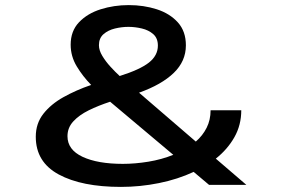

<svg xmlns="http://www.w3.org/2000/svg" viewBox="-20 -726 1115 754"><path d="M455 8Q301 8 210.8 -40.8Q120.5 -89.5 120.5 -189Q120.5 -241 150.2 -279Q180 -317 229.2 -344.5Q278.5 -372 338 -392.5Q305.5 -425.5 281.5 -465.2Q257.5 -505 257.5 -550.5Q257.5 -604 290.2 -638.5Q323 -673 375.2 -689.5Q427.5 -706 485.5 -706Q544.5 -706 595.8 -689.5Q647 -673 678.5 -638Q710 -603 710 -548Q710 -485.5 662.2 -439.5Q614.5 -393.5 526 -362L749 -170Q776 -193.5 791.5 -224.2Q807 -255 807 -293H927.5Q927.5 -235 900.5 -187.2Q873.5 -139.5 827.5 -103L947.5 0H801L740.5 -51Q678.5 -22 604.5 -7Q530.5 8 455 8ZM368.5 -548.5Q368.5 -528.5 381.8 -506.5Q395 -484.5 414 -463.8Q433 -443 450 -427.5Q529.5 -452.5 564.8 -480.2Q600 -508 600 -547Q600 -576 581.8 -592Q563.5 -608 536.8 -614.2Q510 -620.5 484.5 -620.5Q458 -620.5 431.2 -614Q404.5 -607.5 386.5 -591.8Q368.5 -576 368.5 -548.5ZM245 -191Q245 -138 304.2 -110.2Q363.5 -82.5 462.5 -82.5Q510.5 -82.5 562.5 -91Q614.5 -99.5 660.5 -118L412.5 -326.5Q366.5 -311.5 328.5 -292.8Q290.5 -274 267.8 -249.2Q245 -224.5 245 -191Z"/></svg>

Font: Trispace SemiExpanded Medium
Style: Regular
Weight: 500
Width: 6
Designer: Tyler Finck
Foundry: Etcetera Type Company
Version: Version 1.210; ttfautohint (v1.8.3)